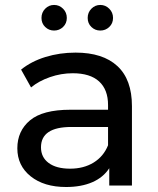

<svg xmlns="http://www.w3.org/2000/svg" viewBox="-20 -747 638 773"><path d="M49.8 -149.9Q49.8 -219.7 100.8 -262.5Q151.9 -305.2 263.2 -305.2H415V-324.2Q415 -386.2 378.9 -419.2Q342.8 -452.1 272.9 -452.1Q226.1 -452.1 181.2 -436.5Q136.2 -420.9 105 -395L64.9 -466.8Q106 -500 163.1 -517.6Q220.2 -535.2 284.2 -535.2Q394 -535.2 452.6 -481Q511.2 -426.8 511.2 -319.8V0H419.9V-69.8Q396 -32.7 351.6 -13.4Q307.1 5.9 246.1 5.9Q157.2 5.9 103.5 -37.1Q49.8 -80.1 49.8 -149.9ZM145 -153.8Q145 -113.8 176 -90.8Q207 -67.9 262.2 -67.9Q316.9 -67.9 356.9 -92.5Q397 -117.2 415 -162.1V-235.8H267.1Q145 -235.8 145 -153.8ZM147 -674.8Q147 -696.8 161.9 -711.9Q176.8 -727.1 197.8 -727.1Q218.8 -727.1 233.9 -711.9Q249 -696.8 249 -674.8Q249 -652.8 233.9 -638.4Q218.8 -624 197.8 -624Q176.8 -624 161.9 -638.4Q147 -652.8 147 -674.8ZM333 -674.8Q333 -696.8 347.9 -711.9Q362.8 -727.1 383.8 -727.1Q404.8 -727.1 419.9 -711.9Q435.1 -696.8 435.1 -674.8Q435.1 -652.8 419.9 -638.4Q404.8 -624 383.8 -624Q362.8 -624 347.9 -638.4Q333 -652.8 333 -674.8Z"/></svg>

Font: Montserrat Medium
Style: Regular
Weight: 500
Designer: Julieta Ulanovsky
Foundry: Julieta Ulanovsky
Version: Version 7.200